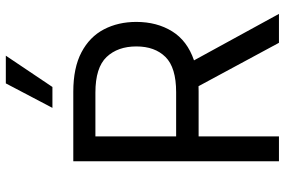

<svg xmlns="http://www.w3.org/2000/svg" viewBox="-184 -822 1006 679"><g transform="rotate(-90 319.5 -483.0)"><path d="M88.1 0V-727.3H333.8Q419 -727.3 473.7 -698.3Q528.4 -669.4 554.7 -619Q581 -568.5 581 -504.3Q581 -431.8 547.8 -378Q514.6 -324.2 445 -300.4L609.4 0H507.1L353.7 -284.4Q344.8 -284.1 335.2 -284.1H176.1V0ZM176.1 -363.6H332.4Q419.7 -363.6 457 -401.3Q494.3 -438.9 494.3 -504.3Q494.3 -570 456.9 -609.6Q419.4 -649.1 331 -649.1H176.1ZM277 -801.1 363.6 -965.9H461.6L350.9 -801.1Z"/></g></svg>

Font: Inter Alia
Style: Regular
Weight: 400
Designer: Rasmus Andersson (Latin, Greek, Cyrillic etc.) and Evan from Shavian.info (Shavian, old style figures)
Foundry: Shavian.info
Version: Version 0.001;git-37ab20767